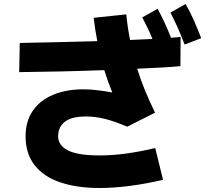

<svg xmlns="http://www.w3.org/2000/svg" viewBox="-20 -873 1040 961"><path d="M904 -650Q884 -703 867 -740Q850 -777 833 -810L909 -853Q933 -811 952 -767.5Q971 -724 987 -682ZM479 68Q366 68 282.5 40Q199 12 153.5 -46Q108 -104 108 -191Q108 -265 143.5 -317.5Q179 -370 244.5 -398Q310 -426 399 -426Q432 -426 471.5 -421Q511 -416 542 -410Q519 -466 502 -522Q398 -518 288 -515.5Q178 -513 76 -512L79 -658Q171 -660 270.5 -662Q370 -664 467 -667Q456 -722 449 -784L612 -801Q619 -732 631 -673Q692 -675 743 -678Q730 -710 717.5 -735.5Q705 -761 692 -786L769 -829Q788 -794 805 -757Q822 -720 836 -684Q862 -686 884 -688L883 -542Q843 -538 787.5 -535Q732 -532 667 -529Q683 -476 705 -422.5Q727 -369 756 -309L617 -239Q548 -268 501 -279Q454 -290 410 -290Q338 -290 304.5 -263.5Q271 -237 271 -191Q271 -145 320.5 -120Q370 -95 479 -95Q601 -95 757 -132L796 27Q711 47 629.5 57.5Q548 68 479 68Z"/></svg>

Font: Murecho ExtraBold
Style: Regular
Weight: 800
Designer: Neil Summerour
Foundry: Positype
Version: Version 1.010; ttfautohint (v1.8.3)